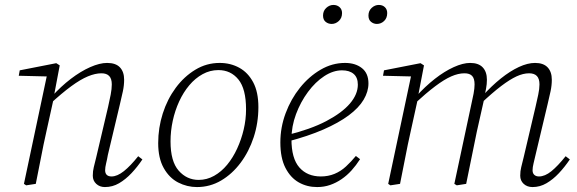

<svg xmlns="http://www.w3.org/2000/svg" viewBox="-20 -745 2338 778"><path d="M86 6 77 0 172 -448 181 -435 56 -438 60 -460 208 -489 222 -480 198 -353V-348L168 -212Q156 -159 146 -106Q136 -53 125 0ZM405 13Q384 13 370 0Q356 -13 356 -33Q356 -52 360 -67.5Q364 -83 370 -108L418 -312Q424 -338 428.5 -361.5Q433 -385 433 -403Q433 -426 422.5 -437Q412 -448 391 -448Q366 -448 336 -435.5Q306 -423 268.5 -395.5Q231 -368 182 -323L181 -353H189Q227 -395 267 -425.5Q307 -456 345.5 -473Q384 -490 414 -490Q449 -490 466 -472Q483 -454 483 -422Q483 -399 478 -375.5Q473 -352 466 -323L417 -117Q414 -99 410 -83Q406 -67 406 -55Q406 -43 412.5 -36.5Q419 -30 432 -30Q455 -30 482 -51.5Q509 -73 540 -112L557 -99Q537 -69 513 -43.5Q489 -18 462.5 -2.5Q436 13 405 13Z M778 13Q738 13 702 -5.5Q666 -24 643.5 -64Q621 -104 621 -165Q621 -227 639.5 -285Q658 -343 692 -389Q726 -435 771.5 -462.5Q817 -490 870 -490Q914 -490 949.5 -470.5Q985 -451 1006 -411.5Q1027 -372 1027 -311Q1027 -247 1008 -189Q989 -131 955 -85.5Q921 -40 876 -13.5Q831 13 778 13ZM785 -16Q818 -16 847.5 -32.5Q877 -49 900.5 -77.5Q924 -106 941 -143Q958 -180 967.5 -220.5Q977 -261 977 -302Q977 -385 946 -423Q915 -461 865 -461Q831 -461 801 -444.5Q771 -428 747 -399.5Q723 -371 706 -334Q689 -297 680 -255.5Q671 -214 671 -172Q671 -91 704 -53.5Q737 -16 785 -16Z M1265 13Q1224 13 1190.5 -6Q1157 -25 1136.5 -65Q1116 -105 1116 -168Q1116 -229 1137.5 -286.5Q1159 -344 1195.5 -389.5Q1232 -435 1279 -462.5Q1326 -490 1378 -490Q1420 -490 1446.5 -469Q1473 -448 1473 -407Q1473 -374 1453.5 -341Q1434 -308 1393 -277.5Q1352 -247 1290 -220Q1228 -193 1144 -171L1141 -197Q1239 -221 1302.5 -254.5Q1366 -288 1398 -325.5Q1430 -363 1430 -402Q1430 -431 1413 -445.5Q1396 -460 1366 -460Q1330 -460 1294 -436.5Q1258 -413 1228 -372.5Q1198 -332 1179.5 -282.5Q1161 -233 1161 -181Q1161 -103 1193 -66.5Q1225 -30 1280 -30Q1310 -30 1335.5 -40.5Q1361 -51 1382 -70.5Q1403 -90 1422 -113L1439 -100Q1423 -75 1404.5 -54.5Q1386 -34 1364 -19Q1342 -4 1317.5 4.5Q1293 13 1265 13ZM1324 -648Q1310 -648 1299.5 -656.5Q1289 -665 1289 -682Q1289 -701 1302 -713Q1315 -725 1331 -725Q1346 -725 1356 -716Q1366 -707 1366 -692Q1366 -672 1353 -660Q1340 -648 1324 -648ZM1507 -648Q1494 -648 1483.5 -656.5Q1473 -665 1473 -682Q1473 -701 1486 -713Q1499 -725 1515 -725Q1530 -725 1539.5 -716Q1549 -707 1549 -692Q1549 -672 1536.5 -660Q1524 -648 1507 -648Z M1562 6 1553 0 1648 -448 1657 -435 1532 -438 1536 -460 1684 -489 1698 -480 1674 -355 1675 -353 1644 -212Q1632 -159 1622 -106Q1612 -53 1601 0ZM1831 6 1821 0 1890 -323Q1895 -344 1899 -365.5Q1903 -387 1903 -403Q1903 -427 1893 -437.5Q1883 -448 1862 -448Q1837 -448 1808.5 -435.5Q1780 -423 1743.5 -395.5Q1707 -368 1658 -323V-353H1665Q1703 -395 1742 -425.5Q1781 -456 1818.5 -473Q1856 -490 1885 -490Q1919 -490 1936 -472Q1953 -454 1953 -422Q1953 -404 1949.5 -385.5Q1946 -367 1942 -349L1941 -340L1912 -211Q1901 -158 1890.5 -105.5Q1880 -53 1869 0ZM2138 13Q2116 13 2102 0Q2088 -13 2088 -33Q2088 -52 2092 -67.5Q2096 -83 2102 -108L2150 -312Q2156 -338 2161 -361.5Q2166 -385 2166 -403Q2166 -426 2155.5 -437Q2145 -448 2124 -448Q2100 -448 2073 -435.5Q2046 -423 2011 -396.5Q1976 -370 1927 -324V-355H1934Q1972 -397 2009.5 -427Q2047 -457 2082.5 -473.5Q2118 -490 2148 -490Q2182 -490 2199 -472Q2216 -454 2216 -422Q2216 -399 2211 -375.5Q2206 -352 2199 -323L2150 -117Q2146 -99 2142 -83Q2138 -67 2138 -55Q2138 -43 2145 -36.5Q2152 -30 2164 -30Q2188 -30 2214 -51Q2240 -72 2272 -112L2289 -99Q2268 -68 2244.5 -43Q2221 -18 2194.5 -2.5Q2168 13 2138 13Z"/></svg>

Font: Source Serif 4 18pt Light
Style: Italic
Weight: 300
Italic angle: -12°
Designer: Frank Grießhammer
Foundry: Adobe Systems Incorporated
Version: Version 4.004;hotconv 1.0.116;makeotfexe 2.5.65601